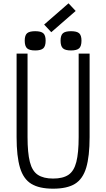

<svg xmlns="http://www.w3.org/2000/svg" viewBox="-20 -1123 640 1157"><path d="M300 14Q217 14 169 -15Q121 -44 100.5 -112.5Q80 -181 80 -297V-800H146V-297Q146 -202 160 -147Q174 -92 208 -69.5Q242 -47 300 -47Q359 -47 392.5 -69.5Q426 -92 440 -147Q454 -202 454 -297V-800H520V-297Q520 -181 499.5 -112.5Q479 -44 431.5 -15Q384 14 300 14ZM408 -819Q373 -819 359 -832Q345 -845 345 -878Q345 -910 359 -922.5Q373 -935 408 -935Q443 -935 457 -922.5Q471 -910 471 -878Q471 -845 457 -832Q443 -819 408 -819ZM192 -819Q157 -819 143 -832Q129 -845 129 -878Q129 -910 143 -922.5Q157 -935 192 -935Q227 -935 241 -922.5Q255 -910 255 -878Q255 -845 241 -832Q227 -819 192 -819ZM289 -929 246 -975 393 -1103 436 -1057Z"/></svg>

Font: Victor Mono Light
Style: Regular
Weight: 300
Monospace: yes
Designer: Rune Bjørnerås
Version: Version 1.561;gftools[0.9.30]